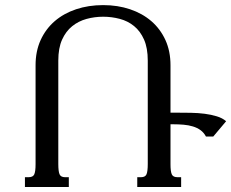

<svg xmlns="http://www.w3.org/2000/svg" viewBox="-20 -747 923 767"><path d="M392.1 -726.6Q450.2 -726.6 499.5 -710Q548.8 -693.4 584.7 -662.4Q620.6 -631.3 640.9 -586.9Q661.1 -542.5 661.1 -486.3V-296.9H686Q713.9 -296.9 742.7 -296.4Q771.5 -295.9 797.9 -292.5Q824.2 -289.1 846.4 -282.2Q868.7 -275.4 883.3 -262.7L832 -201.7H802.7Q794.4 -217.3 781 -227.1Q767.6 -236.8 750.5 -241.9Q733.4 -247.1 713.6 -248.8Q693.8 -250.5 673.3 -250.5H661.1V-91.3Q661.1 -62 666.3 -50.5Q671.4 -39.1 689 -39.1H703.6V0H528.3V-39.1H543Q560.5 -39.1 565.4 -51Q570.3 -63 570.3 -91.8V-504.9Q570.3 -555.2 555.4 -588.9Q540.5 -622.6 515.6 -642.8Q490.7 -663.1 458.5 -671.6Q426.3 -680.2 392.1 -680.2Q357.9 -680.2 325.7 -671.4Q293.5 -662.6 268.3 -642.3Q243.2 -622.1 228 -588.6Q212.9 -555.2 212.9 -504.9V-91.8Q212.9 -63 217.8 -51Q222.7 -39.1 240.2 -39.1H254.9V0H79.6V-39.1H94.2Q111.8 -39.1 116.9 -50.5Q122.1 -62 122.1 -91.3V-486.3Q122.1 -542.5 142.3 -586.9Q162.6 -631.3 198.5 -662.4Q234.4 -693.4 283.9 -710Q333.5 -726.6 392.1 -726.6Z"/></svg>

Font: Arian AMU Serif
Style: Regular
Weight: 400
Designer: Ruben Hakobyan (Tarumian)
Foundry: Ruben Hakobyan (Tarumian)
Version: Version 1.002